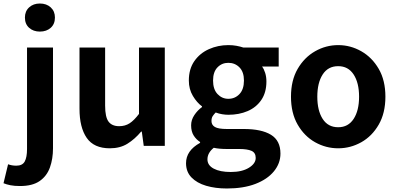

<svg xmlns="http://www.w3.org/2000/svg" viewBox="-74 -831 2260 1094"><path d="M40 229Q8 229 -14.5 224.5Q-37 220 -54 213L-28 105Q-17 109 -5.5 111Q6 113 19 113Q54 113 67 89Q80 65 80 18V-560H228V14Q228 74 210.5 123Q193 172 152 200.5Q111 229 40 229ZM153 -651Q116 -651 92 -672.5Q68 -694 68 -731Q68 -767 92 -789Q116 -811 153 -811Q191 -811 215 -789Q239 -767 239 -731Q239 -694 215 -672.5Q191 -651 153 -651Z M552 14Q461 14 420 -45.5Q379 -105 379 -211V-560H525V-229Q525 -164 544.5 -138Q564 -112 605 -112Q639 -112 664.5 -128.5Q690 -145 718 -182V-560H865V0H745L734 -81H730Q694 -38 652 -12Q610 14 552 14Z M1219 243Q1153 243 1100.5 227.5Q1048 212 1017 180Q986 148 986 99Q986 27 1066 -17V-22Q1044 -36 1029.5 -59Q1015 -82 1015 -117Q1015 -148 1033.5 -175.5Q1052 -203 1077 -221V-225Q1048 -246 1025 -284.5Q1002 -323 1002 -372Q1002 -438 1033.5 -483Q1065 -528 1116.5 -551Q1168 -574 1227 -574Q1252 -574 1273.5 -570Q1295 -566 1313 -560H1514V-452H1419Q1430 -438 1437 -415.5Q1444 -393 1444 -367Q1444 -304 1415 -261.5Q1386 -219 1337 -198Q1288 -177 1227 -177Q1211 -177 1192.5 -180Q1174 -183 1155 -190Q1145 -180 1138 -169.5Q1131 -159 1131 -141Q1131 -119 1150.5 -107.5Q1170 -96 1219 -96H1315Q1416 -96 1470 -63Q1524 -30 1524 44Q1524 100 1486.5 145.5Q1449 191 1381 217Q1313 243 1219 243ZM1227 -268Q1265 -268 1290.5 -295Q1316 -322 1316 -372Q1316 -421 1290.5 -447Q1265 -473 1227 -473Q1190 -473 1165 -447Q1140 -421 1140 -372Q1140 -322 1165.5 -295Q1191 -268 1227 -268ZM1241 149Q1305 149 1344 125Q1383 101 1383 69Q1383 39 1359 28.5Q1335 18 1290 18H1221Q1173 18 1144 11Q1108 40 1108 77Q1108 111 1144 130Q1180 149 1241 149Z M1853 14Q1783 14 1721.5 -20.5Q1660 -55 1622 -121Q1584 -187 1584 -280Q1584 -373 1622 -438.5Q1660 -504 1721.5 -539Q1783 -574 1853 -574Q1923 -574 1984.5 -539Q2046 -504 2084 -438.5Q2122 -373 2122 -280Q2122 -187 2084 -121Q2046 -55 1984.5 -20.5Q1923 14 1853 14ZM1853 -106Q1910 -106 1941 -153.5Q1972 -201 1972 -280Q1972 -359 1941 -406.5Q1910 -454 1853 -454Q1795 -454 1764.5 -406.5Q1734 -359 1734 -280Q1734 -201 1764.5 -153.5Q1795 -106 1853 -106Z"/></svg>

Font: Source Han Sans
Style: Bold
Weight: 700
Designer: Ryoko NISHIZUKA Ë•øÂ°öÊ∂ºÂ≠ê (kana, bopomofo & ideographs); Paul D. Hunt (Latin, Greek & Cyrillic); Sandoll Communicatio
Foundry: Adobe
Version: Version 2.004;hotconv 1.0.118;makeotfexe 2.5.65603